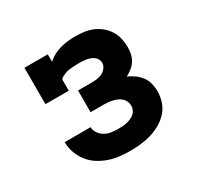

<svg xmlns="http://www.w3.org/2000/svg" viewBox="-124 -679 847 827"><g transform="rotate(-30 300.0 -265.0)"><path d="M302 8Q276 8 249 5Q222 2 196.5 -7Q171 -16 148.5 -30.5Q126 -45 109.5 -66.5Q93 -88 84 -113.5Q75 -139 75 -166H204Q204 -150 214 -135.5Q224 -121 238.5 -113Q253 -105 269.5 -102.5Q286 -100 302 -100Q313 -100 324 -100.5Q335 -101 345.5 -103.5Q356 -106 366 -110Q376 -114 384.5 -121Q393 -128 397.5 -138Q402 -148 402 -159Q402 -170 397.5 -180.5Q393 -191 384.5 -198.5Q376 -206 365.5 -210.5Q355 -215 344 -217.5Q333 -220 322 -221Q311 -222 300 -222H236V-330H300Q314 -330 328 -331.5Q342 -333 355 -339Q368 -345 377 -356.5Q386 -368 386 -382Q386 -391 381.5 -399.5Q377 -408 369.5 -413.5Q362 -419 353 -422.5Q344 -426 334.5 -427.5Q325 -429 315.5 -429.5Q306 -430 297 -430Q288 -430 279.5 -429.5Q271 -429 262.5 -428.5Q254 -428 245.5 -426.5Q237 -425 229 -422Q221 -419 213 -415Q205 -411 201 -404V-349H85V-530H201V-493Q215 -506 232 -515Q249 -524 267.5 -529Q286 -534 305 -536Q324 -538 343 -538Q364 -538 386 -535Q408 -532 428 -523.5Q448 -515 465 -501Q482 -487 493.5 -468.5Q505 -450 510 -428.5Q515 -407 515 -385Q515 -368 511.5 -351.5Q508 -335 499 -320.5Q490 -306 476.5 -295.5Q463 -285 448 -277Q466 -269 482 -257.5Q498 -246 509.5 -230.5Q521 -215 526 -195.5Q531 -176 531 -157Q531 -130 522.5 -104.5Q514 -79 496.5 -59.5Q479 -40 455.5 -26.5Q432 -13 407 -5.5Q382 2 355.5 5Q329 8 302 8Z"/></g></svg>

Font: Iosevka Slab XBdEx
Style: Regular
Weight: 800
Width: 7
Monospace: yes
Designer: Belleve Invis
Foundry: Belleve Invis
Version: Version 11.1.0; ttfautohint (v1.8.3)